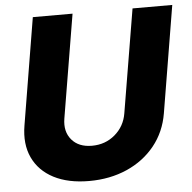

<svg xmlns="http://www.w3.org/2000/svg" viewBox="-52 -780 844 844"><g transform="rotate(-5 369.5 -358.5)"><path d="M563.5 -727.5H738.8L660.6 -256.3Q647 -174.8 598.4 -114.5Q549.8 -54.2 474.9 -21.2Q399.9 11.7 308.1 11.7Q215.8 11.7 152.1 -21.2Q88.4 -54.2 60.1 -114.5Q31.7 -174.8 45.4 -256.3L123.5 -727.5H298.8L222.7 -271Q213.4 -214.4 244.1 -178Q274.9 -141.6 333.5 -141.6Q392.6 -141.6 435.3 -178Q478 -214.4 487.3 -271Z"/></g></svg>

Font: Inter Display Extra Bold
Style: Italic
Weight: 800
Italic angle: -9.39999°
Designer: Rasmus Andersson
Foundry: rsms
Version: Version 4.000;git-4fc901f